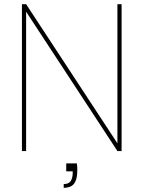

<svg xmlns="http://www.w3.org/2000/svg" viewBox="-20 -723 687 919"><path d="M297 59H348Q349 66 349.5 74.5Q350 83 350 90Q350 125 341.5 144Q333 163 318 169.5Q303 176 285 176V158Q309 158 318.5 143.5Q328 129 328 104V97H297ZM542 -703H562V0H542L105 -667V0H85V-703H105L542 -37Z"/></svg>

Font: Poppins Variable
Style: Regular
Weight: 100
Designer: Jonny Pinhorn
Foundry: Indian Type Foundry
Version: Version 6.000